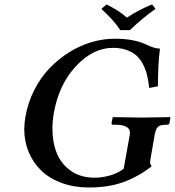

<svg xmlns="http://www.w3.org/2000/svg" viewBox="-20 -832 785 862"><path d="M674.8 -229 654.8 -113.8Q651.4 -96.2 661.1 -85Q598.6 -37.6 532.5 -13.9Q466.3 9.8 379.9 9.8Q313 9.8 257.8 -10.3Q202.6 -30.3 166 -65.4Q129.4 -100.6 109.1 -148.7Q88.9 -196.8 88.9 -252Q88.9 -277.8 94.2 -308.1Q105.5 -372.6 134.3 -428.7Q163.1 -484.9 203.1 -526.4Q243.2 -567.9 291.5 -597.9Q339.8 -627.9 391.8 -643.1Q443.8 -658.2 495.1 -658.2Q539.1 -658.2 574.5 -651.4Q609.9 -644.5 627.4 -636Q645 -627.4 663.8 -620.6Q682.6 -613.8 698.2 -613.8Q689 -544.9 689 -444.8L649.9 -437Q646.5 -467.8 640.9 -492.2Q635.3 -516.6 623.3 -540.8Q611.3 -564.9 594.2 -581.1Q577.1 -597.2 549.8 -607.2Q522.5 -617.2 486.8 -617.2Q397.9 -617.2 321.3 -535.2Q244.6 -453.1 222.2 -327.1Q215.3 -289.1 215.3 -255.4Q215.3 -192.9 235.1 -144Q254.9 -95.2 298.6 -64.7Q342.3 -34.2 404.8 -34.2Q438.5 -34.2 473.6 -44.2Q508.8 -54.2 535.2 -74.2L563 -229Q563.5 -231.4 563.5 -235.8Q563.5 -254.4 546.4 -263.2Q529.3 -272 501 -272H487.8Q479.5 -272 481 -280.8L485.8 -304.2L487.8 -306.2Q581.1 -304.2 618.2 -304.2L743.2 -306.2L745.1 -304.2L741.2 -280.8Q739.7 -272 731 -272H726.1Q698.2 -272 688.7 -262Q679.2 -252 674.8 -229ZM520 -696.8Q491.7 -740.7 435.1 -792L458 -812Q509.8 -787.6 549.8 -752.9Q605.5 -789.6 663.1 -812L678.2 -792Q625 -755.4 563 -696.8Z"/></svg>

Font: Linux Libertine G
Style: Bold Italic
Weight: 700
Italic angle: -11.5°
Designer: Philipp H. Poll
Foundry: Philipp H. Poll
Version: Version 4.1.0